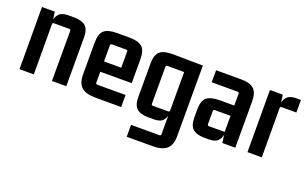

<svg xmlns="http://www.w3.org/2000/svg" viewBox="-82 -861 2256 1423"><g transform="rotate(20 1046.0 -150.0)"><path d="M256 -499H302Q365 -499 394 -473Q423 -447 423 -384V0H310V-395Q310 -407 298 -407H178Q166 -407 166 -395L167 0H54L53 -490H154L166 -407L159 -394Q159 -445 182 -472Q205 -499 256 -499Z M858 6H659Q580 6 545 -24.5Q510 -55 510 -126V-373Q510 -445 540 -472Q570 -499 643 -499H736Q810 -499 840.5 -472Q871 -445 871 -373V-187H610V-268H759V-395Q759 -407 748 -407H635Q623 -407 623 -395V-101Q623 -89 635 -89H858Z M1208 -95V-411L1220 -397L1076 -398Q1064 -398 1064 -386V-95Q1064 -83 1076 -83H1196Q1208 -83 1208 -95ZM1196 105Q1208 105 1208 93V-83L1213 -96Q1213 -46 1191 -18.5Q1169 9 1118 9H1073Q1011 9 981.5 -17.5Q952 -44 952 -106V-371Q952 -440 983 -467Q1014 -494 1087 -493L1322 -490V66Q1322 137 1286.5 168Q1251 199 1173 199H972V105Z M1553 9H1515Q1453 9 1423.5 -17.5Q1394 -44 1394 -106V-170Q1394 -238 1425 -264.5Q1456 -291 1529 -291H1655V-210H1518Q1506 -210 1506 -198V-95Q1506 -83 1518 -83H1642V-384Q1642 -396 1630 -396H1426V-491H1618Q1692 -492 1724 -463Q1756 -434 1756 -363V0H1654L1642 -83L1648 -96Q1648 -46 1626 -18.5Q1604 9 1553 9Z M2054 -499H2092V-400H1976Q1964 -400 1964 -388L1965 0H1852L1851 -490H1952L1964 -407L1957 -394Q1957 -445 1980 -472Q2003 -499 2054 -499Z"/></g></svg>

Font: Gemunu Libre ExtraLight
Style: Bold
Weight: 700
Version: Version 1.100